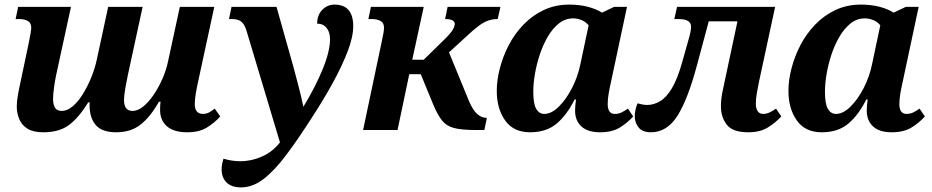

<svg xmlns="http://www.w3.org/2000/svg" viewBox="-20 -566 4059 836"><path d="M168 10Q125 10 100 -5.5Q75 -21 64 -47Q53 -73 53 -102Q53 -124 58 -152.5Q63 -181 70 -212L106 -383Q110 -403 113 -420.5Q116 -438 116 -445Q116 -466 101.5 -474.5Q87 -483 63 -483H48L59 -536H289L224 -237Q219 -213 215 -183.5Q211 -154 211 -134Q211 -113 219 -98Q227 -83 249 -83Q273 -83 297 -103.5Q321 -124 341.5 -157.5Q362 -191 378 -230.5Q394 -270 402 -309L451 -536H601L536 -236Q531 -213 525.5 -181Q520 -149 520 -131Q520 -83 557 -83Q580 -83 603.5 -102Q627 -121 648.5 -152.5Q670 -184 687 -222.5Q704 -261 712 -300L763 -536H913L844 -217Q837 -186 832.5 -159Q828 -132 828 -113Q828 -70 864 -70Q878 -70 889.5 -76Q901 -82 915 -93L939 -59Q914 -31 880.5 -10.5Q847 10 796 10Q737 10 707 -16Q677 -42 677 -88Q677 -99 677.5 -108Q678 -117 679 -123H672Q634 -56 591.5 -23Q549 10 486 10Q424 10 397 -21.5Q370 -53 370 -108Q370 -111 370 -114Q370 -117 371 -120H364Q324 -55 281.5 -22.5Q239 10 168 10Z M1029 250Q989 250 967 229Q945 208 945 171Q945 151 953 125Q991 136 1026 136Q1075 136 1121 115.5Q1167 95 1199 54L1054 -430Q1045 -460 1031 -471.5Q1017 -483 991 -483H977L988 -536H1184L1257 -277Q1267 -240 1280 -190Q1293 -140 1301 -101Q1352 -185 1384.5 -263.5Q1417 -342 1417 -396Q1417 -426 1402 -444.5Q1387 -463 1361 -463Q1361 -501 1383.5 -523.5Q1406 -546 1436 -546Q1518 -546 1518 -452Q1518 -406 1494 -343Q1470 -280 1430 -207Q1390 -134 1340 -57Q1278 40 1226.5 108.5Q1175 177 1127.5 213.5Q1080 250 1029 250Z M1561 0 1643 -389Q1652 -428 1652 -445Q1652 -466 1637.5 -474.5Q1623 -483 1599 -483H1584L1595 -536H1825L1775 -306H1825L1918 -397Q1944 -423 1952 -437.5Q1960 -452 1960 -462Q1960 -483 1918 -483L1929 -536H2159L2147 -483Q2124 -483 2104.5 -476Q2085 -469 2062.5 -452Q2040 -435 2006 -403L1935 -338L2022 -126Q2039 -86 2058 -69.5Q2077 -53 2097 -53H2100L2089 0H2048Q1988 0 1955.5 -9Q1923 -18 1904.5 -41.5Q1886 -65 1868 -107L1812 -243H1762L1711 0Z M2288 10Q2216 10 2179.5 -41.5Q2143 -93 2143 -170Q2143 -217 2156.5 -269Q2170 -321 2195.5 -370Q2221 -419 2259.5 -459Q2298 -499 2348 -522.5Q2398 -546 2459 -546Q2503 -546 2539.5 -536.5Q2576 -527 2601 -511L2654 -536H2710L2642 -217Q2635 -186 2630.5 -160.5Q2626 -135 2626 -113Q2626 -70 2657 -70Q2673 -70 2685.5 -76Q2698 -82 2714 -93L2737 -59Q2712 -31 2678.5 -10.5Q2645 10 2593 10Q2539 10 2511.5 -15.5Q2484 -41 2484 -84Q2484 -97 2485 -107Q2486 -117 2488 -133H2482Q2449 -66 2404 -28Q2359 10 2288 10ZM2350 -70Q2381 -70 2413 -101.5Q2445 -133 2470.5 -182.5Q2496 -232 2507 -286L2543 -456Q2528 -473 2510 -479.5Q2492 -486 2476 -486Q2441 -486 2413.5 -464Q2386 -442 2365 -406Q2344 -370 2330 -327.5Q2316 -285 2309 -243Q2302 -201 2302 -168Q2302 -113 2315 -91.5Q2328 -70 2350 -70Z M2814 10Q2778 10 2761 -10.5Q2744 -31 2744 -60Q2744 -88 2756 -116Q2767 -113 2777.5 -111Q2788 -109 2798 -109Q2827 -109 2854.5 -125.5Q2882 -142 2906 -182.5Q2930 -223 2950 -294L2979 -397Q2989 -431 2989 -450Q2989 -483 2935 -483H2916L2928 -536H3355L3285 -211Q3279 -183 3275 -158.5Q3271 -134 3271 -114Q3271 -94 3279 -82Q3287 -70 3303 -70Q3317 -70 3330 -76Q3343 -82 3359 -93L3382 -59Q3356 -31 3322.5 -10.5Q3289 10 3238 10Q3170 10 3144.5 -23Q3119 -56 3119 -103Q3119 -138 3128 -177L3191 -473H3066L3015 -283Q2975 -133 2929.5 -61.5Q2884 10 2814 10Z M3558 10Q3486 10 3449.5 -41.5Q3413 -93 3413 -170Q3413 -217 3426.5 -269Q3440 -321 3465.5 -370Q3491 -419 3529.5 -459Q3568 -499 3618 -522.5Q3668 -546 3729 -546Q3773 -546 3809.5 -536.5Q3846 -527 3871 -511L3924 -536H3980L3912 -217Q3905 -186 3900.5 -160.5Q3896 -135 3896 -113Q3896 -70 3927 -70Q3943 -70 3955.5 -76Q3968 -82 3984 -93L4007 -59Q3982 -31 3948.5 -10.5Q3915 10 3863 10Q3809 10 3781.5 -15.5Q3754 -41 3754 -84Q3754 -97 3755 -107Q3756 -117 3758 -133H3752Q3719 -66 3674 -28Q3629 10 3558 10ZM3620 -70Q3651 -70 3683 -101.5Q3715 -133 3740.5 -182.5Q3766 -232 3777 -286L3813 -456Q3798 -473 3780 -479.5Q3762 -486 3746 -486Q3711 -486 3683.5 -464Q3656 -442 3635 -406Q3614 -370 3600 -327.5Q3586 -285 3579 -243Q3572 -201 3572 -168Q3572 -113 3585 -91.5Q3598 -70 3620 -70Z"/></svg>

Font: Noto Serif
Style: Bold Italic
Weight: 700
Italic angle: -12°
Designer: Monotype Design Team
Foundry: Monotype Imaging Inc.
Version: Version 2.013